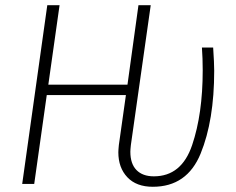

<svg xmlns="http://www.w3.org/2000/svg" viewBox="-20 -704 905 735"><path d="M433 -121Q433 -129 435 -149L462 -340H159L111 0H65L161 -684H208L165 -380H468L510 -684H557L481 -149Q479 -131 479 -123Q479 -77 502.5 -53Q526 -29 569 -29Q675 -29 715.5 -148.5Q756 -268 756 -435Q756 -480 753 -522H796Q800 -462 800 -433Q800 -243 748 -116Q696 11 565 11Q502 11 467.5 -25.5Q433 -62 433 -121Z"/></svg>

Font: Fira Sans Condensed ExtraLight
Style: Italic
Weight: 275
Width: 3
Italic angle: -8°
Designer: Carrois Corporate & Edenspiekermann AG
Foundry: Carrois Corporate GbR & Edenspiekermann AG
Version: Version 4.203